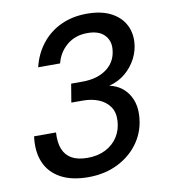

<svg xmlns="http://www.w3.org/2000/svg" viewBox="-82 -781 757 862"><g transform="rotate(-10 297.0 -350.0)"><path d="M252 12Q176 12 126 -15.5Q76 -43 55 -93Q34 -143 43 -211H143Q140 -166 152 -135.5Q164 -105 191.5 -89.5Q219 -74 264 -74Q310 -74 345.5 -92Q381 -110 401.5 -142Q422 -174 424 -216Q426 -254 408 -279.5Q390 -305 358.5 -318Q327 -331 286 -331H234L248 -415H300Q369 -415 412 -448Q455 -481 458 -539Q460 -576 435 -601Q410 -626 359 -626Q303 -626 265 -594Q227 -562 215 -513H115Q129 -572 164.5 -617.5Q200 -663 253 -687.5Q306 -712 371 -712Q435 -712 477.5 -691Q520 -670 541 -634Q562 -598 560 -552Q558 -512 539.5 -476Q521 -440 489.5 -413.5Q458 -387 415 -376Q449 -369 474 -348.5Q499 -328 512.5 -296Q526 -264 524 -223Q521 -156 485.5 -103Q450 -50 389.5 -19Q329 12 252 12Z"/></g></svg>

Font: DM Sans Medium
Style: Italic
Weight: 500
Italic angle: -10°
Designer: Colophon Foundry, Jonny Pinhorn
Foundry: Colophon Foundry
Version: Version 4.004;gftools[0.9.30]